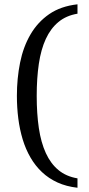

<svg xmlns="http://www.w3.org/2000/svg" viewBox="-20 -737 416 899"><path d="M342.8 142.1Q290.5 136.2 249.3 117.4Q208 98.6 176.5 68.8Q145 39.1 122.6 0.2Q100.1 -38.6 86.2 -84.5Q72.3 -130.4 65.7 -181.9Q59.1 -233.4 59.1 -288.1Q59.1 -369.6 74 -443.6Q88.9 -517.6 122.6 -575.4Q156.2 -633.3 210.2 -670.7Q264.2 -708 342.8 -716.8V-672.9Q290 -664.1 253.7 -634Q217.3 -604 194.6 -554.9Q171.9 -505.9 161.9 -438.5Q151.9 -371.1 151.9 -288.1Q151.9 -204.6 161.9 -137.2Q171.9 -69.8 194.6 -20.3Q217.3 29.3 253.7 59.3Q290 89.4 342.8 98.1Z"/></svg>

Font: BabelStone Ogham Pictish
Style: Bold Italic
Weight: 700
Italic angle: -30°
Designer: Andrew West
Foundry: BabelStone
Version: Version 1.02 March 14, 2022